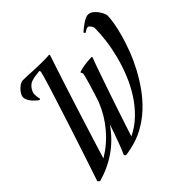

<svg xmlns="http://www.w3.org/2000/svg" viewBox="-167 -855 1043 1043"><g transform="rotate(-45 354.0 -333.5)"><path d="M490.2 -497.1Q483.9 -481.4 473.6 -452.1Q463.4 -422.9 450.2 -385Q437 -347.2 421.9 -303Q406.7 -258.8 391.6 -213.4Q376.5 -168 361.8 -124Q347.2 -80.1 335 -42Q385.7 -66.4 426 -105.7Q466.3 -145 496.8 -192.9Q527.3 -240.7 549.1 -294.7Q570.8 -348.6 584.5 -402.3Q598.1 -456.1 604.5 -506.6Q610.8 -557.1 610.8 -599.1Q610.8 -603 608.4 -608.4Q606 -613.8 602.5 -618.4Q599.1 -623 595 -626.5Q590.8 -629.9 587.9 -629.9Q580.6 -629.9 571.3 -624.5Q562 -619.1 556.2 -615.2L549.8 -625Q559.6 -633.8 571.3 -643.1Q583 -652.3 594.5 -659.9Q606 -667.5 616.5 -672.1Q627 -676.8 634.8 -676.8Q651.9 -676.8 665.3 -666Q678.7 -655.3 688.2 -641.8Q697.8 -628.4 702.9 -615.7Q708 -603 708 -599.1Q708 -578.6 702.4 -544.4Q696.8 -510.3 685.1 -467.5Q673.3 -424.8 655 -376.5Q636.7 -328.1 611.1 -279.5Q585.4 -231 552.5 -184.8Q519.5 -138.7 478.8 -100.6Q438 -62.5 388.4 -35.4Q338.9 -8.3 280.8 2.9Q275.9 3.9 272.5 4.6Q269 5.4 264.9 6.1Q260.7 6.8 255.4 7.8Q250 8.8 241.2 9.8L234.9 -1Q239.3 -9.3 245.8 -25.6Q252.4 -42 261 -64.5Q269.5 -86.9 279.1 -114Q288.6 -141.1 298.8 -170.9Q250 -101.1 185.8 -56.6Q121.6 -12.2 43 9.8L32.2 -1Q39.1 -22 51.5 -58.8Q64 -95.7 79.3 -142.3Q94.7 -189 112.1 -241.9Q129.4 -294.9 146.5 -347.9Q163.6 -400.9 179.4 -450.2Q195.3 -499.5 207.5 -539.1Q219.7 -578.6 227.3 -604.7Q234.9 -630.9 235.8 -637.2Q235.8 -642.6 232.9 -647Q214.8 -645.5 197.3 -642.6Q179.7 -639.6 166 -634.8Q159.7 -632.3 152.3 -626.7Q145 -621.1 138.7 -612.8Q132.3 -604.5 128.2 -594.5Q124 -584.5 124 -574.2Q124 -567.9 125 -558.3Q126 -548.8 128.9 -539.1L123 -533.2Q98.1 -551.3 83.5 -571Q68.8 -590.8 68.8 -607.9Q68.8 -617.7 75.4 -629.4Q82 -641.1 91.8 -651.1Q101.6 -661.1 112.8 -668Q124 -674.8 132.8 -674.8Q163.1 -674.8 199.2 -672.4Q235.4 -669.9 275.9 -669.9Q284.7 -669.9 291.5 -669.9Q298.3 -669.9 304.4 -670.2Q310.5 -670.4 316.9 -670.7Q323.2 -670.9 332 -671.9L335 -667Q326.2 -640.6 314.5 -605Q302.7 -569.3 289.3 -528.1Q275.9 -486.8 261.5 -442.1Q247.1 -397.5 232.9 -352.5Q218.8 -307.6 205.1 -264.4Q191.4 -221.2 179.7 -183.3Q168 -145.5 158.4 -115Q148.9 -84.5 143.1 -64.9Q210 -104.5 261.2 -165Q312.5 -225.6 341.8 -299.8V-298.8Q351.6 -328.6 360.1 -356.2Q368.7 -383.8 375.2 -406Q381.8 -428.2 386 -444.1Q390.1 -460 391.1 -466.8Q391.1 -475.6 386.2 -479V-484.9Q399.4 -488.8 410.4 -491.5Q421.4 -494.1 432.9 -495.8Q444.3 -497.6 457.5 -498.5Q470.7 -499.5 487.8 -500L490.2 -497.1Z"/></g></svg>

Font: Romanesco
Style: Regular
Weight: 400
Designer: Astigmatic (AOETI)
Foundry: Astigmatic (AOETI)
Version: Version 1.000